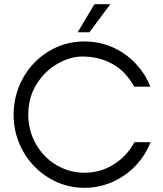

<svg xmlns="http://www.w3.org/2000/svg" viewBox="-20 -887 779 917"><path d="M45 -339Q45 -432 89 -512.5Q133 -593 211 -641Q289 -689 384 -689Q454 -689 516 -662Q578 -635 625.5 -586Q673 -537 698 -473H621Q582 -545 518 -581Q454 -617 374 -617Q316 -617 255.5 -583Q195 -549 155 -485.5Q115 -422 115 -339Q115 -264 151 -200Q187 -136 249 -99Q311 -62 384 -62Q460 -62 523.5 -102Q587 -142 622 -208H699Q674 -144 626.5 -94.5Q579 -45 516 -17.5Q453 10 384 10Q291 10 213 -37.5Q135 -85 90 -165Q45 -245 45 -339ZM431 -867H507L407 -733H351Z"/></svg>

Font: Teachers[wght]
Style: Regular
Weight: 400
Designer: Alfredo Marco Pradil & Chank Diesel
Version: Version 1.000;Glyphs 3.1.2 (3151)